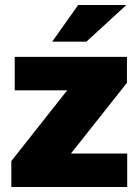

<svg xmlns="http://www.w3.org/2000/svg" viewBox="-20 -743 548 763"><path d="M25 0V-103L247 -384H38.5V-517H484.5V-414L262 -133H485.5V0ZM290.5 -723H482L323.5 -577.5H187.5Z"/></svg>

Font: Public Sans Black
Style: Regular
Weight: 900
Designer: The Public Sans Project Authors: Dan O. Williams and USWDS (Libre Franklin designed by Pablo Impallari and Rodrigo Fuenz
Version: Version 1.007